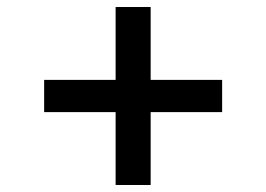

<svg xmlns="http://www.w3.org/2000/svg" viewBox="-20 -635 760 548"><path d="M310 -107V-315H106V-407H310V-615H410V-407H614V-315H410V-107Z"/></svg>

Font: Mona Sans Expanded Medium
Style: Regular
Weight: 500
Width: 7
Designer: Deni Anggara
Foundry: GitHub
Version: Version 2.000